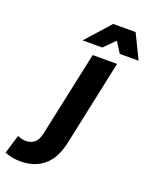

<svg xmlns="http://www.w3.org/2000/svg" viewBox="-333 -825 879 1112"><g transform="rotate(20 107.0 -269.0)"><path d="M-164 179 -129 63Q-117 69 -104 72Q-91 75 -78 75Q-48 75 -26 58Q-4 41 5 -2L117 -525H267L155 2Q134 101 77 149Q20 197 -67 197Q-97 197 -121 191.5Q-145 186 -164 179ZM33 -585 167 -735H305L378 -585H262L220 -651L154 -585Z"/></g></svg>

Font: Radio Canada
Style: Italic
Weight: 400
Italic angle: -12°
Designer: Charles Daoud, Etienne Aubert Bonn, Alexandre Saumier Demers, Jacques Le Bailly
Foundry: Radio-Canada
Version: Version 2.104;gftools[0.9.28.dev5+ged2979d]